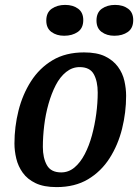

<svg xmlns="http://www.w3.org/2000/svg" viewBox="-20 -744 568 784"><path d="M211 20Q159 20 125.5 4Q92 -12 73 -38.5Q54 -65 46.5 -96.5Q39 -128 39 -158Q39 -226 55.5 -292Q72 -358 106.5 -412Q141 -466 194.5 -498Q248 -530 323 -530Q376 -530 409 -514Q442 -498 461.5 -471.5Q481 -445 488 -413.5Q495 -382 495 -353Q495 -285 478.5 -218.5Q462 -152 427.5 -98Q393 -44 339.5 -12Q286 20 211 20ZM230 -40Q260 -40 284 -60Q308 -80 326 -114.5Q344 -149 355.5 -191.5Q367 -234 373 -279Q379 -324 379 -366Q379 -412 363 -441Q347 -470 305 -470Q275 -470 250 -450Q225 -430 207.5 -396Q190 -362 178 -319.5Q166 -277 160.5 -231.5Q155 -186 155 -144Q155 -99 171.5 -69.5Q188 -40 230 -40ZM242 -598Q211 -598 190 -613.5Q169 -629 169 -660Q169 -693 191.5 -708.5Q214 -724 246 -724Q278 -724 299 -708.5Q320 -693 320 -662Q320 -629 297.5 -613.5Q275 -598 242 -598ZM447 -598Q416 -598 395 -613.5Q374 -629 374 -660Q374 -693 396 -708.5Q418 -724 450 -724Q482 -724 503 -708.5Q524 -693 524 -662Q524 -629 502 -613.5Q480 -598 447 -598Z"/></svg>

Font: Sansita Swashed Light
Style: Regular
Weight: 400
Version: Version 1.003